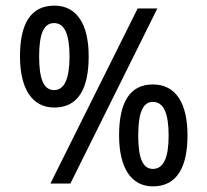

<svg xmlns="http://www.w3.org/2000/svg" viewBox="-20 -652 737 682"><path d="M173 -270C258 -270 295 -337 295 -452C295 -566 253 -632 173 -632C88 -632 51 -566 51 -452C51 -337 94 -270 173 -270ZM469 -622 159 0H230L539 -622ZM172 -332C135 -332 119 -372 119 -451C119 -531 135 -570 172 -570C209 -570 227 -531 227 -451C227 -373 209 -332 172 -332ZM523 10C609 10 646 -59 646 -171C646 -285 605 -352 523 -352C439 -352 403 -285 403 -171C403 -59 444 10 523 10ZM523 -52C487 -52 471 -91 471 -170C471 -251 487 -290 523 -290C561 -290 579 -251 579 -170C579 -92 561 -52 523 -52Z"/></svg>

Font: Noto Sans Devanagari UI Condensed
Style: Regular
Weight: 400
Width: 3
Designer: Jelle Bosma - Monotype Design Team
Foundry: Monotype Imaging Inc.
Version: Version 2.004